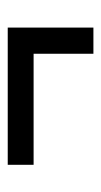

<svg xmlns="http://www.w3.org/2000/svg" viewBox="99 -622 265 504"><g transform="rotate(-90 232.0 -369.5)"><path d="M343.4 -257.3V-414.3H51.9V-482.2H412.1V-257.3Z"/></g></svg>

Font: Big Shoulders Text SC Thin
Style: Regular
Weight: 100
Designer: Patric King
Foundry: XO Type Co
Version: Version 2.002